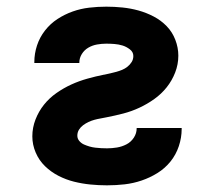

<svg xmlns="http://www.w3.org/2000/svg" viewBox="-20 -548 640 576"><path d="M301 8Q276 8 251 5.5Q226 3 202 -3Q178 -9 155.5 -20.5Q133 -32 115 -49.5Q97 -67 87 -90.5Q77 -114 77 -139Q77 -165 86.5 -189.5Q96 -214 112 -234Q128 -254 149.5 -269Q171 -284 194 -294.5Q217 -305 242 -312Q267 -319 292 -324H293Q302 -326 311 -328Q320 -330 329 -332.5Q338 -335 346.5 -338.5Q355 -342 362.5 -348Q370 -354 375 -362Q380 -370 380 -380Q380 -392 369.5 -400Q359 -408 347.5 -411.5Q336 -415 323.5 -416Q311 -417 299 -417Q285 -417 271 -414.5Q257 -412 245 -405Q233 -398 225.5 -386Q218 -374 218 -360Q218 -360 218 -359.5Q218 -359 218 -359H83Q83 -360 83 -360.5Q83 -361 83 -362Q83 -387 91 -411.5Q99 -436 115 -456.5Q131 -477 152.5 -491Q174 -505 198 -513.5Q222 -522 247.5 -525Q273 -528 299 -528Q323 -528 347.5 -525.5Q372 -523 395.5 -516.5Q419 -510 441 -498.5Q463 -487 480 -469.5Q497 -452 506 -428.5Q515 -405 515 -381Q515 -355 505.5 -330.5Q496 -306 480 -286Q464 -266 443 -251Q422 -236 398.5 -225Q375 -214 350 -207.5Q325 -201 299 -196Q290 -194 281 -192.5Q272 -191 263 -188.5Q254 -186 245.5 -182Q237 -178 229.5 -172.5Q222 -167 217 -159Q212 -151 212 -141Q212 -132 218 -125Q224 -118 232 -114.5Q240 -111 248.5 -108.5Q257 -106 266 -105Q275 -104 283.5 -103.5Q292 -103 301 -103Q316 -103 331 -105.5Q346 -108 359.5 -115Q373 -122 381.5 -135Q390 -148 390 -163Q390 -163 390 -163.5Q390 -164 390 -164H525Q525 -163 525 -162.5Q525 -162 525 -161Q525 -135 516.5 -109.5Q508 -84 491.5 -63.5Q475 -43 452.5 -29Q430 -15 405 -6.5Q380 2 354 5Q328 8 301 8Z"/></svg>

Font: Iosevka SS04 Heavy Extended
Style: Regular
Weight: 900
Width: 7
Monospace: yes
Designer: Belleve Invis
Foundry: Belleve Invis
Version: Version 19.0.0; ttfautohint (v1.8.4)